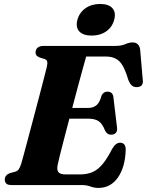

<svg xmlns="http://www.w3.org/2000/svg" viewBox="-20 -931 739 966"><path d="M389.5 0H38Q18 0 11 -8Q4 -16 4 -28Q4 -39 11.2 -47.5Q18.5 -56 30 -60L56 -67Q68 -70.5 74.2 -79.2Q80.5 -88 86.5 -106.5Q90 -118 99.5 -153Q109 -188 122 -236.8Q135 -285.5 149.2 -339.5Q163.5 -393.5 177 -444.5Q190.5 -495.5 200.5 -534.8Q210.5 -574 215 -592Q220 -613 217.2 -622Q214.5 -631 204.5 -634L180 -641.5Q172 -644.5 165.5 -650.2Q159 -656 159 -667.5Q159 -682 169.2 -691Q179.5 -700 199.5 -700H559.5Q591 -700 610.2 -708.8Q629.5 -717.5 647.5 -717.5Q679 -717.5 685 -683L698 -531.5Q704 -497 673.5 -493Q657.5 -491 646 -498.8Q634.5 -506.5 625.5 -529.5Q605.5 -598 580.8 -622.2Q556 -646.5 513.5 -646.5H413.5Q408 -627 397 -587.2Q386 -547.5 372 -495.5Q358 -443.5 343.5 -388H425Q448 -388 464.8 -401Q481.5 -414 491 -450.5Q501 -470 520 -470Q547 -470 550.5 -442.5L568.5 -291.5Q571.5 -272 563 -262.8Q554.5 -253.5 540 -253.5Q528.5 -253 521 -258.8Q513.5 -264.5 508.5 -274Q495.5 -308 476.8 -321Q458 -334 423.5 -334H329Q315 -280.5 302.5 -232.5Q290 -184.5 281.2 -149.5Q272.5 -114.5 270 -100.5Q265 -77 273.8 -65.2Q282.5 -53.5 311 -53.5H383Q418.5 -53.5 445.5 -65.2Q472.5 -77 495.8 -104.8Q519 -132.5 544 -181.5Q562 -213 584 -213Q613 -213 612.5 -176Q609.5 -89 572.8 -37.2Q536 14.5 475.5 14.5Q454 14.5 434.8 7.2Q415.5 0 389.5 0ZM441 -752Q398 -752 378.8 -773.2Q359.5 -794.5 369.5 -831.5Q379.5 -868 410 -889.5Q440.5 -911 483.5 -911Q527 -911 545.8 -889.5Q564.5 -868 554.5 -831.5Q545 -795 514.8 -773.5Q484.5 -752 441 -752Z"/></svg>

Font: Fraunces 9pt
Style: Bold Italic
Weight: 700
Italic angle: -16°
Version: Version 1.000;[b76b70a41]